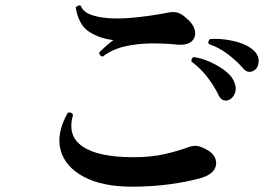

<svg xmlns="http://www.w3.org/2000/svg" viewBox="-20 -729 1040 723"><path d="M477 -26Q366 -26 296 -63Q226 -100 208.5 -163Q191 -226 235 -304Q241 -307 247 -304.5Q253 -302 255 -296Q232 -217 291.5 -177Q351 -137 482 -137Q548 -137 599 -148.5Q650 -160 693 -176Q708 -181 721.5 -179.5Q735 -178 754 -168Q782 -154 790.5 -132.5Q799 -111 787 -91Q775 -71 741 -60Q686 -44 617.5 -35Q549 -26 477 -26ZM367 -516Q360 -517 356.5 -522Q353 -527 354 -532Q363 -541 378 -554.5Q393 -568 407 -578Q355 -584 315.5 -609.5Q276 -635 265 -701Q269 -706 275 -708Q281 -710 285 -706Q293 -685 320 -674.5Q347 -664 384.5 -661Q422 -658 463 -661Q504 -664 541.5 -669.5Q579 -675 605 -680Q631 -686 646.5 -682Q662 -678 678 -664Q708 -640 713.5 -615Q719 -590 702.5 -574Q686 -558 647 -561Q599 -566 548.5 -565.5Q498 -565 451 -554.5Q404 -544 367 -516ZM843 -353Q832 -348 821 -352Q810 -356 804 -369Q787 -405 760 -439.5Q733 -474 701 -497Q700 -503 702.5 -508Q705 -513 710 -514Q739 -510 769.5 -496.5Q800 -483 824.5 -465Q849 -447 859 -427Q872 -401 865.5 -381Q859 -361 843 -353ZM940 -466Q930 -458 918 -458.5Q906 -459 896 -471Q871 -500 838 -525Q805 -550 767 -563Q763 -568 765 -573.5Q767 -579 771 -582Q798 -584 829 -580Q860 -576 888.5 -566Q917 -556 933 -541Q954 -523 954 -500Q954 -477 940 -466Z"/></svg>

Font: Zen Old Mincho Black
Style: Regular
Weight: 900
Designer: Yoshimichi Ohira
Foundry: Positype
Version: Version 1.001